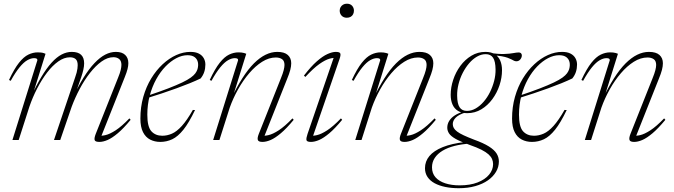

<svg xmlns="http://www.w3.org/2000/svg" viewBox="-20 -738 3552 1012"><path d="M509.5 -9 497.5 -23.5Q513 -20.5 535.8 -25.8Q558.5 -31 589.8 -51.2Q621 -71.5 662 -114L668.5 -106.5Q631 -61 601 -35.8Q571 -10.5 547.2 -0.2Q523.5 10 504 10Q481.5 10 478.8 0Q476 -10 484.5 -32L602 -327.5Q612.5 -353 616.2 -369Q620 -385 620 -396Q620 -417 608.2 -426.8Q596.5 -436.5 578 -436.5Q547 -436.5 515.2 -413.8Q483.5 -391 454 -353.2Q424.5 -315.5 400 -269.2Q375.5 -223 358 -176L297.5 0H264.5L376 -330Q381 -344 384 -355.5Q387 -367 388.2 -376.8Q389.5 -386.5 389.5 -394.5Q389.5 -417 378.8 -426.5Q368 -436 348.5 -436Q318 -436 287.2 -414.2Q256.5 -392.5 228.2 -355.5Q200 -318.5 176 -272Q152 -225.5 135 -176L78.5 0H45.5L177 -420.5Q177.5 -426.5 173 -429Q168.5 -431.5 159.5 -431.5Q143 -431.5 123.8 -420.5Q104.5 -409.5 83 -383.2Q61.5 -357 36.5 -312L27.5 -316.5Q55 -375.5 80 -407Q105 -438.5 129.5 -450.2Q154 -462 179 -462Q187.5 -462 195.2 -461.2Q203 -460.5 209.2 -458.5Q215.5 -456.5 220 -454.5L147.5 -223L138 -217Q169 -283.5 197 -330.8Q225 -378 251.8 -407.5Q278.5 -437 305 -450.8Q331.5 -464.5 358 -464.5Q391.5 -464.5 407.5 -449.2Q423.5 -434 423.5 -404Q423.5 -389 419.2 -370.2Q415 -351.5 407.5 -329.5L370 -222.5L361 -217Q391 -281.5 420 -328.2Q449 -375 477.8 -405.2Q506.5 -435.5 534.5 -450Q562.5 -464.5 591 -464.5Q623 -464.5 639.8 -448.5Q656.5 -432.5 656.5 -405Q656.5 -391 652.2 -374Q648 -357 637.5 -331Z M968 -447Q939.5 -447 909.8 -431.5Q880 -416 852.5 -387.8Q825 -359.5 803.5 -320.5Q782 -281.5 769.2 -234Q756.5 -186.5 756.5 -133.5Q756.5 -69.5 778 -46Q799.5 -22.5 835.5 -22.5Q861 -22.5 886.2 -33.5Q911.5 -44.5 938.5 -74.2Q965.5 -104 996.5 -158.5L1008 -158Q976 -91 946.8 -54.5Q917.5 -18 887.8 -4Q858 10 825 10Q795.5 10 771.5 -2.2Q747.5 -14.5 733.8 -41.5Q720 -68.5 720 -113Q720 -173.5 735.2 -227.2Q750.5 -281 777 -324.5Q803.5 -368 837.5 -399.5Q871.5 -431 909 -447.8Q946.5 -464.5 983.5 -464.5Q1011 -464.5 1028.2 -455.5Q1045.5 -446.5 1054 -431.2Q1062.5 -416 1062.5 -398Q1062.5 -377 1056.5 -358.8Q1050.5 -340.5 1037.5 -324.5Q1012.5 -312.5 980 -299.2Q947.5 -286 910.2 -272.5Q873 -259 834 -246Q795 -233 757.5 -221.5L758 -233.5Q822.5 -255 867 -272.2Q911.5 -289.5 940.2 -303.2Q969 -317 985.5 -329Q1002 -341 1009.8 -351.8Q1017.5 -362.5 1021 -373.5Q1026.5 -393.5 1023 -410Q1019.5 -426.5 1006 -436.8Q992.5 -447 968 -447Z M1094.5 -312 1085.5 -316.5Q1113 -375.5 1138 -407Q1163 -438.5 1187.5 -450.2Q1212 -462 1237 -462Q1245.5 -462 1253 -461.2Q1260.5 -460.5 1267 -458.5Q1273.5 -456.5 1278 -454.5L1204 -218L1195.5 -211.5Q1226.5 -277 1257 -325Q1287.5 -373 1318.2 -403.8Q1349 -434.5 1379.8 -449.5Q1410.5 -464.5 1441.5 -464.5Q1479 -464.5 1497 -448.2Q1515 -432 1515 -404.5Q1515 -389 1510 -369.5Q1505 -350 1493 -321L1369 -9L1357 -23.5Q1372.5 -20.5 1395.2 -25.8Q1418 -31 1449.2 -51.2Q1480.5 -71.5 1521.5 -114L1528 -106.5Q1490.5 -61 1460.5 -35.8Q1430.5 -10.5 1406.8 -0.2Q1383 10 1363.5 10Q1342.5 10 1339 -0.2Q1335.5 -10.5 1344 -32L1460 -324Q1471 -351 1475.2 -367.8Q1479.5 -384.5 1479.5 -395.5Q1479.5 -417 1466.8 -426Q1454 -435 1434 -435Q1397.5 -435 1361.8 -412.5Q1326 -390 1293.5 -352Q1261 -314 1234.8 -267Q1208.5 -220 1191 -171L1136.5 0H1103.5L1235 -420.5Q1235.5 -426.5 1231 -429Q1226.5 -431.5 1217.5 -431.5Q1201 -431.5 1181.8 -420.5Q1162.5 -409.5 1141 -383.2Q1119.5 -357 1094.5 -312Z M1601 -32 1743.5 -447.5 1756.5 -432Q1740.5 -435 1717.5 -428.8Q1694.5 -422.5 1663.2 -400.5Q1632 -378.5 1589.5 -332.5L1582 -339.5Q1619 -387.5 1650 -414.8Q1681 -442 1706.2 -453.2Q1731.5 -464.5 1750 -464.5Q1770 -464.5 1773.5 -456.5Q1777 -448.5 1770 -428L1625.5 -8.5L1612.5 -23.5Q1628 -20.5 1650.8 -25.8Q1673.5 -31 1704.8 -51.2Q1736 -71.5 1777 -114L1783.5 -106.5Q1746 -61 1716 -35.8Q1686 -10.5 1662.2 -0.2Q1638.5 10 1619 10Q1597 10 1595.2 0Q1593.5 -10 1601 -32ZM1770.5 -682Q1770.5 -692 1775.2 -700.2Q1780 -708.5 1788.5 -713.5Q1797 -718.5 1808 -718.5Q1826 -718.5 1835.8 -707.8Q1845.5 -697 1845.5 -682Q1845.5 -671.5 1841.2 -663Q1837 -654.5 1828.5 -649.5Q1820 -644.5 1808 -644.5Q1791 -644.5 1780.8 -655.2Q1770.5 -666 1770.5 -682Z M1843.5 -312 1834.5 -316.5Q1862 -375.5 1887 -407Q1912 -438.5 1936.5 -450.2Q1961 -462 1986 -462Q1994.5 -462 2002 -461.2Q2009.5 -460.5 2016 -458.5Q2022.5 -456.5 2027 -454.5L1953 -218L1944.5 -211.5Q1975.5 -277 2006 -325Q2036.5 -373 2067.2 -403.8Q2098 -434.5 2128.8 -449.5Q2159.5 -464.5 2190.5 -464.5Q2228 -464.5 2246 -448.2Q2264 -432 2264 -404.5Q2264 -389 2259 -369.5Q2254 -350 2242 -321L2118 -9L2106 -23.5Q2121.5 -20.5 2144.2 -25.8Q2167 -31 2198.2 -51.2Q2229.5 -71.5 2270.5 -114L2277 -106.5Q2239.5 -61 2209.5 -35.8Q2179.5 -10.5 2155.8 -0.2Q2132 10 2112.5 10Q2091.5 10 2088 -0.2Q2084.5 -10.5 2093 -32L2209 -324Q2220 -351 2224.2 -367.8Q2228.5 -384.5 2228.5 -395.5Q2228.5 -417 2215.8 -426Q2203 -435 2183 -435Q2146.5 -435 2110.8 -412.5Q2075 -390 2042.5 -352Q2010 -314 1983.8 -267Q1957.5 -220 1940 -171L1885.5 0H1852.5L1984 -420.5Q1984.5 -426.5 1980 -429Q1975.5 -431.5 1966.5 -431.5Q1950 -431.5 1930.8 -420.5Q1911.5 -409.5 1890 -383.2Q1868.5 -357 1843.5 -312Z M2702 -415Q2695 -415 2689.5 -417.8Q2684 -420.5 2676 -424.8Q2668 -429 2655.8 -433.5Q2643.5 -438 2624 -441.5Q2604.5 -445 2574.5 -446.5L2558.5 -459Q2607.5 -452.5 2637.5 -453.5Q2667.5 -454.5 2685.2 -458Q2703 -461.5 2714.5 -461.5Q2721.5 -461.5 2726 -457.5Q2730.5 -453.5 2730.5 -445.5Q2730.5 -440.5 2728.5 -435.2Q2726.5 -430 2722.8 -425.2Q2719 -420.5 2713.8 -417.8Q2708.5 -415 2702 -415ZM2441 -153.5Q2465 -153.5 2487.5 -166.5Q2510 -179.5 2529.2 -201.8Q2548.5 -224 2562.5 -252.2Q2576.5 -280.5 2584.5 -311.2Q2592.5 -342 2592 -372Q2591.5 -414.5 2579 -433.5Q2566.5 -452.5 2540 -452.5Q2516.5 -452.5 2494 -439.5Q2471.5 -426.5 2452.5 -404.2Q2433.5 -382 2419 -353.8Q2404.5 -325.5 2396.8 -294.5Q2389 -263.5 2389.5 -233.5Q2390 -191.5 2402.5 -172.5Q2415 -153.5 2441 -153.5ZM2538.5 -464.5Q2569 -464.5 2588.2 -452.2Q2607.5 -440 2616.8 -418.2Q2626 -396.5 2626 -368Q2626 -328.5 2612.8 -288.5Q2599.5 -248.5 2575 -215.2Q2550.5 -182 2517 -161.8Q2483.5 -141.5 2442.5 -141.5Q2413 -141.5 2393.5 -153.8Q2374 -166 2364.8 -187.8Q2355.5 -209.5 2355.5 -238Q2355.5 -277.5 2368.8 -317.5Q2382 -357.5 2406.5 -390.8Q2431 -424 2464.5 -444.2Q2498 -464.5 2538.5 -464.5ZM2398 254Q2360 254 2327.8 247.5Q2295.5 241 2271.2 228Q2247 215 2233.5 195Q2220 175 2220 148.5Q2220 112.5 2243.2 84.5Q2266.5 56.5 2313.5 37.5Q2360.5 18.5 2432 10.5L2458 11.5V19Q2413 21.5 2376 31Q2339 40.5 2312.5 56.5Q2286 72.5 2271.5 94.5Q2257 116.5 2257 144Q2257 175.5 2275.5 196.5Q2294 217.5 2327 228.2Q2360 239 2402.5 239Q2458 239 2497.5 223.5Q2537 208 2558 182.5Q2579 157 2579 127Q2579 113 2573.5 100.2Q2568 87.5 2554.8 75.5Q2541.5 63.5 2517.5 51.2Q2493.5 39 2456 26Q2407 8.5 2381.5 -6Q2356 -20.5 2346.8 -34.8Q2337.5 -49 2337.5 -65Q2337.5 -84.5 2347.8 -101Q2358 -117.5 2377.5 -130Q2397 -142.5 2425 -150.5L2433 -145Q2397.5 -134 2382 -118Q2366.5 -102 2366.5 -84Q2366.5 -73 2371.8 -63.5Q2377 -54 2389.5 -44.5Q2402 -35 2424 -24.8Q2446 -14.5 2478.5 -2Q2528.5 16 2557 34Q2585.5 52 2597.5 71.2Q2609.5 90.5 2609.5 113Q2609.5 142 2594.5 167.5Q2579.5 193 2551.8 212.5Q2524 232 2485 243Q2446 254 2398 254Z M2927 -447Q2898.5 -447 2868.8 -431.5Q2839 -416 2811.5 -387.8Q2784 -359.5 2762.5 -320.5Q2741 -281.5 2728.2 -234Q2715.5 -186.5 2715.5 -133.5Q2715.5 -69.5 2737 -46Q2758.5 -22.5 2794.5 -22.5Q2820 -22.5 2845.2 -33.5Q2870.5 -44.5 2897.5 -74.2Q2924.5 -104 2955.5 -158.5L2967 -158Q2935 -91 2905.8 -54.5Q2876.5 -18 2846.8 -4Q2817 10 2784 10Q2754.5 10 2730.5 -2.2Q2706.5 -14.5 2692.8 -41.5Q2679 -68.5 2679 -113Q2679 -173.5 2694.2 -227.2Q2709.5 -281 2736 -324.5Q2762.5 -368 2796.5 -399.5Q2830.5 -431 2868 -447.8Q2905.5 -464.5 2942.5 -464.5Q2970 -464.5 2987.2 -455.5Q3004.5 -446.5 3013 -431.2Q3021.5 -416 3021.5 -398Q3021.5 -377 3015.5 -358.8Q3009.5 -340.5 2996.5 -324.5Q2971.5 -312.5 2939 -299.2Q2906.5 -286 2869.2 -272.5Q2832 -259 2793 -246Q2754 -233 2716.5 -221.5L2717 -233.5Q2781.5 -255 2826 -272.2Q2870.5 -289.5 2899.2 -303.2Q2928 -317 2944.5 -329Q2961 -341 2968.8 -351.8Q2976.5 -362.5 2980 -373.5Q2985.5 -393.5 2982 -410Q2978.5 -426.5 2965 -436.8Q2951.5 -447 2927 -447Z M3053.5 -312 3044.5 -316.5Q3072 -375.5 3097 -407Q3122 -438.5 3146.5 -450.2Q3171 -462 3196 -462Q3204.5 -462 3212 -461.2Q3219.5 -460.5 3226 -458.5Q3232.5 -456.5 3237 -454.5L3163 -218L3154.5 -211.5Q3185.5 -277 3216 -325Q3246.5 -373 3277.2 -403.8Q3308 -434.5 3338.8 -449.5Q3369.5 -464.5 3400.5 -464.5Q3438 -464.5 3456 -448.2Q3474 -432 3474 -404.5Q3474 -389 3469 -369.5Q3464 -350 3452 -321L3328 -9L3316 -23.5Q3331.5 -20.5 3354.2 -25.8Q3377 -31 3408.2 -51.2Q3439.5 -71.5 3480.5 -114L3487 -106.5Q3449.5 -61 3419.5 -35.8Q3389.5 -10.5 3365.8 -0.2Q3342 10 3322.5 10Q3301.5 10 3298 -0.2Q3294.5 -10.5 3303 -32L3419 -324Q3430 -351 3434.2 -367.8Q3438.5 -384.5 3438.5 -395.5Q3438.5 -417 3425.8 -426Q3413 -435 3393 -435Q3356.5 -435 3320.8 -412.5Q3285 -390 3252.5 -352Q3220 -314 3193.8 -267Q3167.5 -220 3150 -171L3095.5 0H3062.5L3194 -420.5Q3194.5 -426.5 3190 -429Q3185.5 -431.5 3176.5 -431.5Q3160 -431.5 3140.8 -420.5Q3121.5 -409.5 3100 -383.2Q3078.5 -357 3053.5 -312Z"/></svg>

Font: Newsreader 36pt ExtraLight
Style: Italic
Weight: 250
Italic angle: -17°
Designer: Hugues Gentile
Foundry: Production Type
Version: Version 1.003